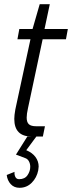

<svg xmlns="http://www.w3.org/2000/svg" viewBox="-20 -650 343 914"><path d="M48 -84Q48 -101 53 -129L125 -463H63L72 -512H135L169 -630H217L192 -512H303L294 -463H183L113 -134Q107 -107 107 -90Q107 -68 117.5 -58.5Q128 -49 152 -49H194L184 0H131Q48 0 48 -84ZM12 183 49 168Q48 183 53.5 193Q59 203 71 203Q98 203 111 184Q124 165 124 144Q124 130 118 118.5Q112 107 101 103L56 86L110 0H153L105 65Q134 77 149 97.5Q164 118 164 143Q164 149 162 161Q155 196 131 220Q107 244 73 244Q47 244 31 226.5Q15 209 12 183Z"/></svg>

Font: Decalotype Light Italic
Style: Regular
Weight: 300
Italic angle: -12°
Designer: Alfredo Marco Pradil
Foundry: Alfredo Marco Pradil
Version: Version 1.0